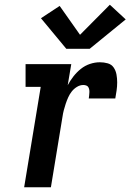

<svg xmlns="http://www.w3.org/2000/svg" viewBox="-20 -791 551 811"><path d="M82 0 152 -424H88V-520H281L266 -431Q276 -450 290 -468Q304 -486 321.5 -500Q339 -514 360 -521Q381 -528 402 -528Q419 -528 435 -523.5Q451 -519 460 -506Q469 -493 472 -476.5Q475 -460 475 -443Q475 -426 472.5 -409Q470 -392 467 -375H355Q356 -381 356.5 -387Q357 -393 357.5 -399.5Q358 -406 357 -412Q356 -418 353 -423Q350 -428 344 -430Q338 -432 332 -432Q318 -432 305 -424Q292 -416 283 -404.5Q274 -393 268 -379.5Q262 -366 257.5 -352.5Q253 -339 249.5 -325.5Q246 -312 244 -298L195 0ZM359 -585H260L153 -714L232 -766L318 -644L444 -771L511 -709Z"/></svg>

Font: Iosevka Gothic
Style: Bold Italic
Weight: 700
Italic angle: -9°
Monospace: yes
Designer: Belleve Invis
Foundry: Belleve Invis
Version: Version 15.5.1; ttfautohint (v1.8.4)